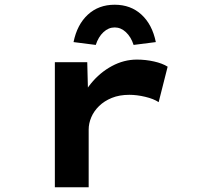

<svg xmlns="http://www.w3.org/2000/svg" viewBox="-20 -792 849 812"><path d="M212 0V-529H349L354 -333L310 -334Q326 -391 364 -438Q402 -485 453 -512.5Q504 -540 559 -540Q596 -540 631.5 -532Q667 -524 689 -510L651 -360Q630 -374 594.5 -382.5Q559 -391 527 -391Q485 -391 453 -378Q421 -365 399 -343.5Q377 -322 366 -296Q355 -270 355 -244V0ZM385 -602 291 -614Q306 -688 351.5 -730Q397 -772 465 -772Q533 -772 578.5 -730Q624 -688 639 -614L545 -602Q534 -636 512.5 -656Q491 -676 465 -676Q439 -676 417.5 -656Q396 -636 385 -602Z"/></svg>

Font: Lexend Zetta SemiBold
Style: Regular
Weight: 600
Designer: Bonnie Shaver-Troup, Thomas Jockin
Foundry: Lexend
Version: Version 1.007